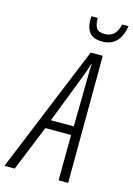

<svg xmlns="http://www.w3.org/2000/svg" viewBox="-200 -977 725 1045"><g transform="rotate(15 162.0 -454.5)"><path d="M390 -909H354Q338 -834 275 -834Q240 -834 228 -852.5Q216 -871 216 -909H181Q180 -899 180 -884Q180 -844 200.5 -817.5Q221 -791 273 -791Q370 -791 390 -909ZM220 -579Q237 -623 247 -657H250Q248 -641 247.5 -621Q247 -601 247 -579L243 -305H114ZM-8 0 96 -256H241L239 0H293L296 -717H228L-66 0Z"/></g></svg>

Font: Noto Sans Display Condensed Light
Style: Italic
Weight: 300
Width: 3
Designer: Monotype Design team
Foundry: Monotype Imaging Inc.
Version: 1.000